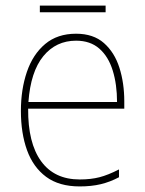

<svg xmlns="http://www.w3.org/2000/svg" viewBox="-20 -659 521 689"><path d="M253 -538Q315 -538 353 -504.5Q391 -471 408.5 -416Q426 -361 426 -295V-269H81Q80 -146 127.5 -80.5Q175 -15 266 -15Q306 -15 337 -23Q368 -31 407 -51V-23Q375 -6 341.5 2Q308 10 266 10Q192 10 145.5 -24.5Q99 -59 77 -120Q55 -181 55 -261Q55 -338 76.5 -401Q98 -464 142 -501Q186 -538 253 -538ZM253 -513Q181 -513 135.5 -457.5Q90 -402 82 -293H400Q400 -356 384.5 -406Q369 -456 336.5 -484.5Q304 -513 253 -513ZM359 -639V-615H123V-639Z"/></svg>

Font: Noto Sans SemiCondensed Thin
Style: Regular
Weight: 100
Width: 4
Designer: Monotype Design Team
Foundry: Monotype Imaging Inc.
Version: Version 2.013; ttfautohint (v1.8.4.7-5d5b)